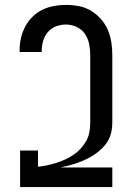

<svg xmlns="http://www.w3.org/2000/svg" viewBox="-20 -763 540 783"><path d="M62 0V-149H135V-83Q154 -85 173 -89Q192 -93 210.5 -99Q229 -105 246.5 -113Q264 -121 280 -132Q296 -143 309 -157Q322 -171 331.5 -188Q341 -205 344.5 -224Q348 -243 348 -262V-539Q348 -561 343.5 -583.5Q339 -606 326.5 -624.5Q314 -643 293 -653Q272 -663 249 -663Q228 -663 208.5 -655.5Q189 -648 175.5 -632.5Q162 -617 156 -596.5Q150 -576 150 -555V-551H60V-558Q60 -583 65.5 -607.5Q71 -632 82.5 -654Q94 -676 112 -694Q130 -712 152.5 -723Q175 -734 199.5 -738.5Q224 -743 249 -743Q275 -743 301.5 -738Q328 -733 350.5 -719.5Q373 -706 391 -686Q409 -666 419.5 -641.5Q430 -617 434 -591Q438 -565 438 -539V-262Q438 -243 434 -224.5Q430 -206 420.5 -189.5Q411 -173 397.5 -159.5Q384 -146 368.5 -135Q353 -124 335.5 -115.5Q318 -107 300.5 -100.5Q283 -94 264.5 -89Q246 -84 227 -80H438V0Z"/></svg>

Font: Iosevka Fixed Medium
Style: Regular
Weight: 500
Monospace: yes
Designer: Belleve Invis
Foundry: Belleve Invis
Version: Version 32.3.0